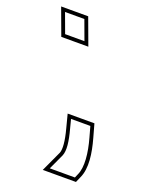

<svg xmlns="http://www.w3.org/2000/svg" viewBox="-277 -561 569 747"><g transform="rotate(20 7.5 -188.0)"><path d="M39.8 -65 30.5 -101H110.5L122.7 -57C138.8 0 145.5 59 129 93L122.6 108H18.6L48.6 43C57.5 21 53.6 -14 39.8 -65ZM-119 -444 -133.7 -484H-53.7L-39 -444L-38.6 -443L-23.9 -403H-103.9L-118.6 -443ZM25.3 -61.2C39 -10.4 40.8 21.7 34.8 37.1L-4.9 123H132.4L142.7 99.3C162.4 57.5 153.4 -3.4 137.2 -61L121.9 -116H11.1ZM-155.3 -499 -114.3 -388H-2.3L-43.3 -499Z"/></g></svg>

Font: Nordica Plus
Style: NordicaClassicLightConOpOblOl
Weight: 300
Version: Version 1.01